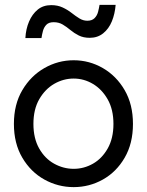

<svg xmlns="http://www.w3.org/2000/svg" viewBox="-20 -757 602 787"><path d="M282 10Q218 10 162 -21Q106 -52 71.5 -110.5Q37 -169 37 -249Q37 -329 71.5 -387.5Q106 -446 162 -478Q218 -510 282 -510Q346 -510 401.5 -478Q457 -446 491 -387.5Q525 -329 525 -249Q525 -169 491 -110.5Q457 -52 401.5 -21Q346 10 282 10ZM282 -65Q324 -65 361 -86Q398 -107 421.5 -148.5Q445 -190 445 -249Q445 -308 421.5 -349.5Q398 -391 361 -413Q324 -435 282 -435Q240 -435 202.5 -413.5Q165 -392 141 -350.5Q117 -309 117 -249Q117 -190 140.5 -148.5Q164 -107 202 -86Q240 -65 282 -65ZM348 -602Q322 -602 303 -611.5Q284 -621 268.5 -634Q253 -647 237 -656.5Q221 -666 200 -666Q180 -666 170 -655.5Q160 -645 156 -630Q152 -615 150 -601H84Q86 -638 99 -668.5Q112 -699 134.5 -717.5Q157 -736 190 -736Q216 -736 236.5 -726.5Q257 -717 273.5 -704Q290 -691 305.5 -681.5Q321 -672 338 -672Q357 -672 367.5 -682.5Q378 -693 382 -708.5Q386 -724 388 -737H454Q451 -700 438.5 -669.5Q426 -639 403 -620.5Q380 -602 348 -602Z"/></svg>

Font: Syne
Style: Regular
Weight: 400
Designer: Lucas Descroix
Foundry: Bonjour Monde
Version: Version 2.200